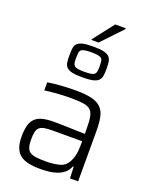

<svg xmlns="http://www.w3.org/2000/svg" viewBox="-177 -1073 926 1175"><g transform="rotate(20 285.5 -486.0)"><path d="M60 0ZM233 8Q190 8 157.5 1Q125 -6 103.5 -22.5Q82 -39 71 -67.5Q60 -96 60 -139Q60 -181 67.5 -210.5Q75 -240 93 -258Q111 -276 141 -284Q171 -292 216 -292Q229 -292 256.5 -291.5Q284 -291 315 -290Q346 -289 374.5 -288Q403 -287 418 -287V-322Q418 -372 412 -400.5Q406 -429 388 -443Q370 -457 338 -460.5Q306 -464 253 -464Q236 -464 213.5 -463Q191 -462 169 -460.5Q147 -459 127 -456.5Q107 -454 94 -452V-505Q130 -511 177 -514.5Q224 -518 275 -518Q340 -518 379.5 -508.5Q419 -499 441.5 -476.5Q464 -454 471.5 -417Q479 -380 479 -325V0H426L423 -75H418Q407 -47 386 -30.5Q365 -14 339 -5.5Q313 3 285.5 5.5Q258 8 233 8ZM251 -47Q296 -47 335 -56Q374 -65 393 -99Q406 -122 412 -149Q418 -176 418 -212V-239H229Q196 -239 175 -235.5Q154 -232 142 -222Q130 -212 125.5 -193Q121 -174 121 -142Q121 -112 126.5 -93.5Q132 -75 146 -64.5Q160 -54 185.5 -50.5Q211 -47 251 -47ZM165 -607ZM285 -607Q242 -607 218 -612.5Q194 -618 182 -630Q170 -642 167.5 -661Q165 -680 165 -707Q165 -734 167.5 -753Q170 -772 182 -784Q194 -796 218 -801.5Q242 -807 285 -807Q328 -807 352.5 -801.5Q377 -796 389 -784Q401 -772 404 -753Q407 -734 407 -707Q407 -680 404 -661Q401 -642 389 -630Q377 -618 352.5 -612.5Q328 -607 285 -607ZM285 -643Q314 -643 329.5 -646Q345 -649 352 -656.5Q359 -664 360.5 -676Q362 -688 362 -707Q362 -725 360.5 -737.5Q359 -750 352 -757Q345 -764 329.5 -767Q314 -770 285 -770Q257 -770 241.5 -767Q226 -764 219 -757Q212 -750 210.5 -737.5Q209 -725 209 -707Q209 -688 210.5 -676Q212 -664 219 -656.5Q226 -649 241.5 -646Q257 -643 285 -643ZM260 -841ZM260 -841V-846L364 -980H433V-975L306 -841Z"/></g></svg>

Font: Azeri Sans Light
Style: Regular
Weight: 300
Designer: Hector Gatti & Omnibus-Type (original fonts) / Cristiano Sobral (main changes and remastering)
Version: Version 1.000; ttfautohint (v1.6)